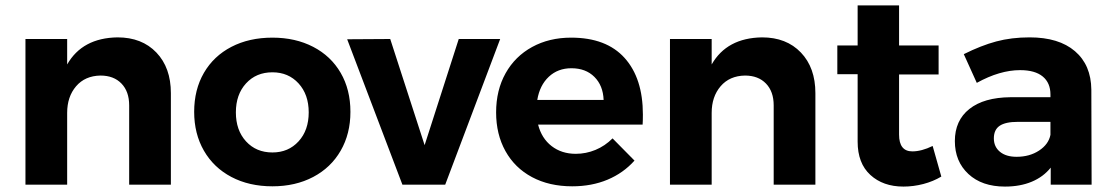

<svg xmlns="http://www.w3.org/2000/svg" viewBox="-20 -682 4109 709"><path d="M611 -338V0H457V-293Q457 -344 428.5 -373.5Q400 -403 351 -403Q294 -402 261 -363.5Q228 -325 228 -265V0H74V-538H228V-444Q284 -542 414 -544Q504 -544 557.5 -488Q611 -432 611 -338Z M1274 -269Q1274 -188 1238 -125.5Q1202 -63 1136.5 -28.5Q1071 6 986 6Q900 6 834.5 -28.5Q769 -63 733 -125.5Q697 -188 697 -269Q697 -351 733 -413Q769 -475 834.5 -509Q900 -543 986 -543Q1071 -543 1136.5 -509Q1202 -475 1238 -413Q1274 -351 1274 -269ZM986 -119Q1045 -119 1082.5 -160Q1120 -201 1120 -267Q1120 -333 1082.5 -374Q1045 -415 986 -415Q926 -415 888.5 -374Q851 -333 851 -267Q851 -201 888.5 -160Q926 -119 986 -119Z M1262 -537 1421 -538 1548 -146 1674 -538H1827L1624 0H1466Z M2354 -259Q2354 -235 2353 -222H1967Q1980 -171 2017 -142.5Q2054 -114 2106 -114Q2144 -114 2179 -128.5Q2214 -143 2242 -171L2323 -89Q2282 -43 2223.5 -18.5Q2165 6 2093 6Q2008 6 1944.5 -28Q1881 -62 1846.5 -124Q1812 -186 1812 -267Q1812 -349 1847 -411.5Q1882 -474 1945 -508.5Q2008 -543 2089 -543Q2219 -543 2286.5 -468Q2354 -393 2354 -259ZM2209 -313Q2207 -366 2175 -398Q2143 -430 2090 -430Q2040 -430 2006.5 -398.5Q1973 -367 1964 -313Z M2991 -338V0H2837V-293Q2837 -344 2808.5 -373.5Q2780 -403 2731 -403Q2674 -402 2641 -363.5Q2608 -325 2608 -265V0H2454V-538H2608V-444Q2664 -542 2794 -544Q2884 -544 2937.5 -488Q2991 -432 2991 -338Z M3456 -30Q3426 -12 3389.5 -2.5Q3353 7 3316 7Q3241 7 3194 -36Q3147 -79 3147 -159V-408H3072V-514H3147V-662H3300V-514H3446V-407H3300V-185Q3300 -123 3349 -123Q3383 -123 3424 -143Z M3860 0V-63Q3833 -29 3790 -11Q3747 7 3691 7Q3606 7 3556 -39.5Q3506 -86 3506 -161Q3506 -237 3559.5 -279.5Q3613 -322 3711 -323H3859V-333Q3859 -376 3830.5 -399.5Q3802 -423 3747 -423Q3672 -423 3587 -376L3539 -482Q3603 -514 3659 -529Q3715 -544 3782 -544Q3890 -544 3949.5 -493Q4009 -442 4010 -351L4011 0ZM3859 -184V-232H3738Q3693 -232 3671.5 -217.5Q3650 -203 3650 -171Q3650 -140 3672.5 -121.5Q3695 -103 3734 -103Q3782 -103 3817 -126Q3852 -149 3859 -184Z"/></svg>

Font: Argentum Sans SemiBold
Style: Regular
Weight: 600
Designer: Julieta Ulanovsky (Modified by Cristiano Sobral)
Foundry: Julieta Ulanovsky
Version: Version 5.001;November 22, 2018;FontCreator 11.5.0.2425 64-b